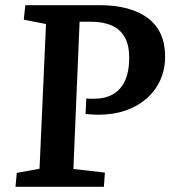

<svg xmlns="http://www.w3.org/2000/svg" viewBox="-20 -723 676 743"><path d="M314 -342Q321 -341 327.5 -341Q334 -341 344 -341Q410 -341 445 -381Q480 -421 480 -500Q480 -548 463 -578.5Q446 -609 413 -624Q380 -639 330 -639H288L264 -69L386 -55L382 0H40L45 -54L133 -70L158 -630L72 -647L78 -703H364Q426 -703 473.5 -690Q521 -677 553.5 -652Q586 -627 602.5 -590Q619 -553 619 -504Q619 -454 600 -412.5Q581 -371 546.5 -341Q512 -311 465 -295Q418 -279 360 -279Q348 -279 335.5 -280Q323 -281 311 -282Z"/></svg>

Font: Literata 18pt SemiBold
Style: Italic
Weight: 600
Italic angle: -2°
Designer: Latin by Veronika Burian and Jose Scaglione. Greek by Irene Vlachou. Cyrillic by Vera Evstafieva
Foundry: TypeTogether
Version: Version 3.103;gftools[0.9.29]